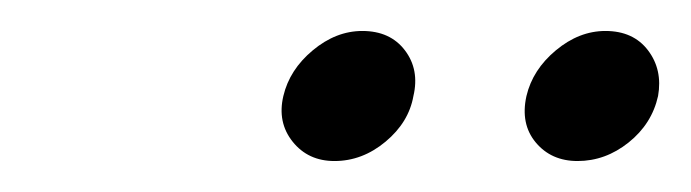

<svg xmlns="http://www.w3.org/2000/svg" viewBox="-20 -771 446 124"><path d="M214 -751Q197 -751 182 -738.5Q167 -726 163 -709Q159 -692 169 -679.5Q179 -667 196 -667Q214 -667 229 -679.5Q244 -692 247 -709Q251 -726 241.5 -738.5Q232 -751 214 -751ZM371 -751Q354 -751 339 -738.5Q324 -726 320 -709Q316 -691 326 -679Q336 -667 353 -667Q371 -667 386 -679Q401 -691 405 -709Q408 -726 398.5 -738.5Q389 -751 371 -751Z"/></svg>

Font: Advent Pro Medium
Style: Italic
Weight: 500
Italic angle: -12°
Version: Version 3.000